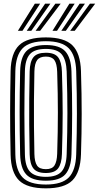

<svg xmlns="http://www.w3.org/2000/svg" viewBox="-20 -1012 536 1041"><path d="M228.8 9.2Q127 9.2 83.2 -33.9Q39.5 -77 37.5 -174Q36 -241.5 35.4 -297.9Q34.8 -354.2 34.9 -406.1Q35 -458 35.6 -511.5Q36.2 -565 37.5 -626.8Q39.5 -723.8 83.4 -766.5Q127.2 -809.2 228.8 -809.2Q328.8 -809.2 372.4 -766.4Q416 -723.5 419 -626.8Q421 -560.5 422 -503.6Q423 -446.8 422.9 -393.9Q422.8 -341 421.9 -287.4Q421 -233.8 419 -174Q415.8 -77.8 372.8 -34.2Q329.8 9.2 228.8 9.2ZM228.8 -11.5Q316.2 -11.5 353.4 -50.2Q390.5 -89 393.2 -174.8Q395 -235.2 396 -289Q397 -342.8 397 -395.4Q397 -448 396.1 -504.4Q395.2 -560.8 393.2 -626Q390.5 -711.5 353.1 -750Q315.8 -788.5 228.8 -788.5Q139.5 -788.5 102.4 -749.9Q65.2 -711.2 63.2 -626.2Q61.8 -558.8 61.1 -502.4Q60.5 -446 60.6 -394.2Q60.8 -342.5 61.4 -289.2Q62 -236 63.2 -174.5Q65.2 -89.2 102.4 -50.4Q139.5 -11.5 228.8 -11.5ZM228.8 -32.2Q153.8 -32.2 122.4 -66Q91 -99.8 89.2 -175Q87.8 -242.5 87 -298.8Q86.2 -355 86.4 -406.6Q86.5 -458.2 87.1 -511.4Q87.8 -564.5 89.2 -625.8Q90.8 -701 122.5 -734.4Q154.2 -767.8 228.8 -767.8Q303.2 -767.8 334.1 -733.6Q365 -699.5 367.5 -625Q369.5 -558.2 370.4 -502Q371.2 -445.8 371.2 -394Q371.2 -342.2 370.2 -289.2Q369.2 -236.2 367.5 -175.5Q365 -102 334.5 -67.1Q304 -32.2 228.8 -32.2ZM228.8 -53.2Q289.2 -53.2 314.4 -82.6Q339.5 -112 341.5 -176.5Q343.5 -239.5 344.5 -293.5Q345.5 -347.5 345.5 -398.9Q345.5 -450.2 344.5 -504.9Q343.5 -559.5 341.5 -624Q339.5 -686.2 315.4 -716.5Q291.2 -746.8 228.8 -746.8Q166.8 -746.8 141.5 -717.6Q116.2 -688.5 115 -625Q113.5 -559 112.9 -503.2Q112.2 -447.5 112.2 -395.8Q112.2 -344 113 -290.5Q113.8 -237 115 -175.5Q116.2 -109.8 142.5 -81.5Q168.8 -53.2 228.8 -53.2ZM228.8 -74Q180.8 -74 161.4 -98.4Q142 -122.8 140.8 -176Q139 -265.8 138.4 -336.8Q137.8 -407.8 138.5 -475.9Q139.2 -544 140.8 -624.8Q142 -677.8 161.4 -701.9Q180.8 -726 228.8 -726Q277.2 -726 295.8 -700.5Q314.2 -675 315.8 -623.2Q317.8 -559.2 318.8 -505.1Q319.8 -451 319.8 -400.1Q319.8 -349.2 318.8 -295.1Q317.8 -241 315.8 -177Q314.2 -124.5 295.2 -99.2Q276.2 -74 228.8 -74ZM228.8 -94.8Q262.5 -94.8 275.5 -115.1Q288.5 -135.5 290 -177.8Q292 -242.2 292.9 -296.2Q293.8 -350.2 293.8 -401Q293.8 -451.8 292.9 -505.4Q292 -559 290 -622.5Q288.5 -667.2 274.8 -686.2Q261 -705.2 228.8 -705.2Q196 -705.2 181.8 -686.6Q167.5 -668 166.5 -624Q164.8 -536.2 164.1 -465.5Q163.5 -394.8 164.2 -326.5Q165 -258.2 166.5 -176.8Q167.5 -134.5 180.8 -114.6Q194 -94.8 228.8 -94.8ZM77 -845 168.8 -992H197.5L101.8 -845ZM125 -845 224.5 -992H253L149.8 -845ZM173 -845 280 -992H308.8L197.8 -845ZM264.5 -845 356.2 -992H384.8L289.2 -845ZM312.5 -845 411.8 -992H440.5L337 -845ZM360.5 -845 467.5 -992H496L385.2 -845Z"/></svg>

Font: Big Shoulders Inline Display Thin ExtraBold
Style: Regular
Weight: 800
Version: Version 2.002